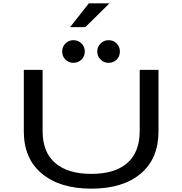

<svg xmlns="http://www.w3.org/2000/svg" viewBox="-20 -1118 1090 1149"><path d="M399.5 -955.5 511.5 -1098H635L490.5 -955.5ZM467.8 -761.5Q448 -742 419.5 -742Q391 -742 371.5 -761.5Q352 -781 352 -809.5Q352 -838 371.5 -857.8Q391 -877.5 419.5 -877.5Q448 -877.5 467.8 -857.8Q487.5 -838 487.5 -809.5Q487.5 -781 467.8 -761.5ZM697.5 -809.5Q697.5 -781 678 -761.5Q658.5 -742 630 -742Q601.5 -742 581.8 -761.5Q562 -781 562 -809.5Q562 -838 581.8 -857.8Q601.5 -877.5 630 -877.5Q658.5 -877.5 678 -858Q697.5 -838.5 697.5 -809.5ZM526.5 11Q338.5 11 230.5 -79Q122.5 -169 122.5 -331.5V-700H235V-332.5Q235 -207.5 310.2 -142.5Q385.5 -77.5 526.5 -77.5Q667.5 -77.5 741.8 -142.5Q816 -207.5 816 -333.5V-700H928.5V-331.5Q928.5 -168.5 821.8 -78.8Q715 11 526.5 11Z"/></svg>

Font: League Mono Extended
Style: Regular
Weight: 400
Width: 9
Designer: Tyler Finck
Foundry: The League of Moveable Type / Tyler Finck
Version: Version 2.210